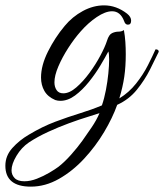

<svg xmlns="http://www.w3.org/2000/svg" viewBox="-125 -377 612 716"><path d="M-10 319Q-105 319 -105 241Q-105 204 -79 175Q-53 146 -17 125Q33 95 81 77Q129 59 173 45.5Q217 32 255 16Q264 -10 270 -41.5Q276 -73 279 -103Q282 -133 282 -155Q282 -178 279 -185Q268 -164 249.5 -133Q231 -102 206.5 -71.5Q182 -41 155 -21Q128 -1 100 -1Q90 -1 81 -4Q53 -16 40.5 -38Q28 -60 28 -88Q28 -133 54 -185Q80 -237 116 -280Q145 -315 184 -336Q223 -357 263 -357Q309 -357 349 -326Q364 -314 364 -300Q364 -285 352 -285Q342 -285 338 -298Q324 -335 293 -335Q268 -335 236 -313.5Q204 -292 176 -260Q152 -233 129.5 -198Q107 -163 92.5 -129Q78 -95 78 -70Q78 -53 86 -41Q94 -29 111 -29Q134 -29 159.5 -51Q185 -73 208.5 -105Q232 -137 249.5 -170Q267 -203 274 -225Q281 -248 293 -253.5Q305 -259 317 -259Q329 -259 337 -265Q341 -243 342.5 -220.5Q344 -198 344 -175Q344 -129 338.5 -91Q333 -53 320 -10Q356 -32 382.5 -65.5Q409 -99 426.5 -133.5Q444 -168 455 -193Q467 -193 467 -184Q454 -157 434.5 -118Q415 -79 385.5 -42.5Q356 -6 312 14Q295 62 263.5 115Q232 168 189 214.5Q146 261 95 290Q44 319 -10 319ZM-34 299Q-12 299 12.5 289.5Q37 280 59 267Q81 254 93 245Q116 227 140 200Q164 173 182 148Q199 124 217 97.5Q235 71 246 45L205 58Q172 68 132.5 82.5Q93 97 54 115Q15 133 -17 154Q-45 173 -63.5 204Q-82 235 -82 258Q-82 275 -70.5 287Q-59 299 -34 299Z"/></svg>

Font: Great Vibes
Style: Regular
Weight: 400
Designer: Robert E. Leuschke, Viktoriya Grabowska, Viviana Monsalve, Eben Sorkin
Foundry: Robert E. Leuschke
Version: Version 1.103; ttfautohint (v1.8.4.7-5d5b)